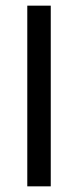

<svg xmlns="http://www.w3.org/2000/svg" viewBox="-20 -659 276 679"><path d="M159.5 0H76.5V-639H159.5Z"/></svg>

Font: Anek Odia
Style: Regular
Weight: 400
Designer: Yesha Goshar & Mahesh Sahu (Odia), Yesha Goshar (Latin)
Foundry: Ek Type
Version: Version 1.003